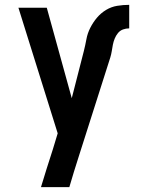

<svg xmlns="http://www.w3.org/2000/svg" viewBox="-20 -562 590 792"><path d="M266 210H149Q161 171 173 132Q185 93 198 54L218 -12L56 -530H173L276 -157L326 -352Q332 -376 336.5 -400.5Q341 -425 352.5 -447.5Q364 -470 380 -489Q396 -508 417.5 -521Q439 -534 463.5 -538Q488 -542 513 -542V-445Q500 -445 487.5 -440.5Q475 -436 466.5 -425.5Q458 -415 453 -402.5Q448 -390 445.5 -377Q443 -364 441 -351Q439 -338 435 -325L305 83Q295 115 285 146.5Q275 178 266 210Z"/></svg>

Font: Lode Term
Style: Bold
Weight: 700
Monospace: yes
Designer: Belleve Invis
Foundry: Belleve Invis
Version: Version 29.2.0